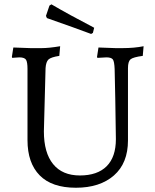

<svg xmlns="http://www.w3.org/2000/svg" viewBox="-20 -861 721 893"><path d="M42 -640.1Q105 -637.2 121.1 -637.2H174.3Q207.5 -637.2 259.8 -646L255.9 -601.1Q216.8 -595.2 205.1 -584Q193.8 -572.8 191.9 -543.9L184.1 -250Q184.1 -150.4 227.1 -97.7Q270 -44.9 351.6 -44.9Q433.1 -44.9 476.1 -87.9Q519 -130.9 519 -213.9L516.1 -402.8Q514.2 -466.8 513.2 -540Q511.7 -575.2 504.9 -584.5Q498 -593.8 476.1 -594.2L450.2 -592.8Q442.4 -591.8 433.1 -591.8L431.2 -596.2L438 -640.1Q501 -637.2 517.1 -637.2H550.8Q604 -637.2 647.9 -646L644 -601.1Q599.1 -595.2 586.9 -585Q575.2 -574.7 575.2 -543.9V-208Q575.2 -102.1 509.8 -44.9Q444.3 12.2 333 12.2Q221.2 12.2 164.6 -45.4Q107.9 -103 107.9 -209V-540Q107.9 -572.3 101.1 -583Q94.2 -593.8 70.8 -594.2L48.8 -592.8Q43 -591.8 37.1 -591.8L35.2 -596.2ZM219.2 -840.8Q299.8 -793.5 418 -731.9L412.1 -708L403.8 -703.1Q336.4 -728.5 198.2 -776.9L193.8 -787.1L210 -835Z"/></svg>

Font: Alegreya-Regular
Style: Regular
Weight: 400
Designer: Juan Pablo del Peral
Foundry: Juan Pablo del Peral
Version: Version 1.003